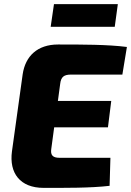

<svg xmlns="http://www.w3.org/2000/svg" viewBox="-20 -909 636 932"><path d="M552 -889H242L226 -779H537ZM326 -547H574L596 -681C504 -693 378 -693 262 -693C162 -693 103 -637 90 -548L38 -174C24 -69 77 3 192 3C294 3 419 4 512 -7L516 -143H269C236 -143 224 -156 229 -187L243 -291H504L520 -419H261L272 -501C276 -536 290 -547 326 -547Z"/></svg>

Font: Exo 2 Extra Bold
Style: Italic
Weight: 800
Italic angle: -8°
Designer: Natanael Gama
Version: Version 1.001;PS 001.001;hotconv 1.0.88;makeotf.lib2.5.64775